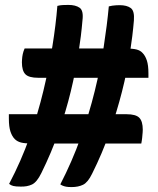

<svg xmlns="http://www.w3.org/2000/svg" viewBox="-20 -740 640 780"><path d="M213 -716Q224 -719 235.5 -719.5Q247 -720 258 -720Q287 -720 303.5 -708.5Q320 -697 315 -657Q310 -596 298.5 -522.5Q287 -449 267.5 -368.5Q248 -288 218.5 -204Q189 -120 148 -37Q130 0 110 9.5Q90 19 63 18Q44 18 34 15.5Q24 13 17 7Q66 -86 100 -182Q134 -278 156.5 -372Q179 -466 193 -553Q207 -640 213 -716ZM422 -714Q429 -716 436.5 -717Q444 -718 451.5 -718.5Q459 -719 466 -719Q495 -719 511 -707.5Q527 -696 524 -657Q519 -596 507.5 -522Q496 -448 475.5 -367.5Q455 -287 425.5 -202.5Q396 -118 354 -34Q337 1 317.5 10.5Q298 20 271 20Q257 20 249 18.5Q241 17 235 14.5Q229 12 225 9Q273 -84 307.5 -180.5Q342 -277 365 -370.5Q388 -464 401.5 -551Q415 -638 422 -714ZM583 -424H135Q97 -424 83 -438.5Q69 -453 69 -487Q69 -493 69.5 -498Q70 -503 70.5 -509Q71 -515 72.5 -520.5Q74 -526 75.5 -531.5Q77 -537 80 -543H488Q519 -543 534.5 -539Q550 -535 559 -525Q570 -514 576.5 -494.5Q583 -475 583 -442Q583 -440 583 -438.5Q583 -437 583 -435Q583 -433 583 -431Q583 -429 583 -427.5Q583 -426 583 -424ZM16 -276H494Q532 -276 546 -261.5Q560 -247 560 -213Q560 -207 559.5 -202Q559 -197 558.5 -191Q558 -185 557.5 -179.5Q557 -174 556 -168.5Q555 -163 554 -157H111Q81 -157 65.5 -161Q50 -165 40 -175Q29 -186 22.5 -205.5Q16 -225 16 -258Q16 -260 16 -261.5Q16 -263 16 -265Q16 -267 16 -269Q16 -271 16 -272.5Q16 -274 16 -276Z"/></svg>

Font: Recursive Casual
Style: Bold
Weight: 700
Version: Version 1.085